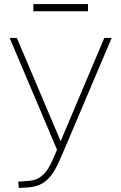

<svg xmlns="http://www.w3.org/2000/svg" viewBox="-20 -725 593 941"><path d="M27.3 -539.1H62.5L293 3.9L268.6 30.3ZM527.3 -539.1 288.1 24.4Q285.2 32.2 281.2 40Q259.8 91.8 239.3 123Q218.8 154.3 189.9 172.4Q161.1 190.4 119.1 193.4L72.3 196.3L69.3 165L114.3 162.1Q152.3 160.2 176.3 143.6Q200.2 127 216.3 100.6Q232.4 74.2 252.9 24.4L491.2 -539.1ZM143.6 -705.1H411.1V-669.9H143.6Z"/></svg>

Font: Min Sans VF VF
Style: Regular
Weight: 400
Designer: Jinseong-Kim, NotoSansCJK, Nunito
Foundry: Jinseong-Kim
Version: Version 1.420;Glyphs 3.1.2 (3151)